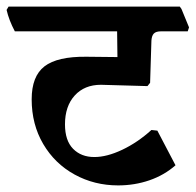

<svg xmlns="http://www.w3.org/2000/svg" viewBox="-43 -603 593 582"><path d="M154 -226Q154 -177 178.5 -152Q203 -127 243 -127Q281 -127 327.5 -149Q374 -171 416 -209L434 -207L489 -102Q455 -72 410 -56.5Q365 -41 315 -41Q243 -41 183 -74Q123 -107 88 -166.5Q53 -226 53 -302Q53 -372 92 -402Q131 -432 219 -431L313 -430L312 -508H2Q-16 -542 -23 -573L-17 -583H502L507 -576L530 -520L526 -508H445Q430 -508 423.5 -501.5Q417 -495 416 -480L412 -352L404 -342L263 -346Q213 -346 183.5 -313.5Q154 -281 154 -226Z"/></svg>

Font: Sahitya
Style: Bold
Weight: 700
Designer: Juan Pablo del Peral
Foundry: Juan Pablo del Peral (http://www.huertatipografica.com)
Version: Version 1.001;PS 001.000;hotconv 1.0.70;makeotf.lib2.5.58329